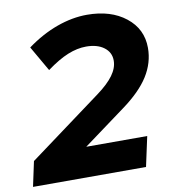

<svg xmlns="http://www.w3.org/2000/svg" viewBox="-98 -780 768 850"><g transform="rotate(-10 286.0 -354.5)"><path d="M-18 0 6 -112 334 -354Q383 -390 407 -423Q431 -456 431 -489Q431 -526 401 -548.5Q371 -571 321 -571Q281 -571 238 -553.5Q195 -536 142 -497L77 -610Q144 -659 213.5 -684Q283 -709 349 -709Q456 -709 523 -656Q590 -603 590 -518Q590 -451 552.5 -391.5Q515 -332 434 -273L245 -134H519L490 0Z"/></g></svg>

Font: Red Hat Display Black
Style: Italic
Weight: 900
Italic angle: -12°
Designer: Pentagram / MCKL
Foundry: Pentagram / MCKL
Version: Version 1.003; Red Hat Display Black Italic